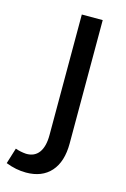

<svg xmlns="http://www.w3.org/2000/svg" viewBox="-172 -583 548 834"><g transform="rotate(15 102.0 -166.0)"><path d="M11 118Q49 119 69 92Q89 65 89 13V-529H183V26Q183 108 143.5 152.5Q104 197 32 197Q-13 197 -59 179L-37 108Q-15 116 11 118Z"/></g></svg>

Font: Montserrat
Style: Regular
Weight: 400
Designer: Julieta Ulanovsky
Foundry: Julieta Ulanovsky
Version: Version 6.001